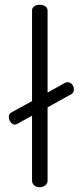

<svg xmlns="http://www.w3.org/2000/svg" viewBox="-20 -783 344 803"><path d="M146 -763Q160 -763 169.5 -756.5Q179 -750 179 -739V-396L253 -437Q257 -439 263 -439Q274 -439 281.5 -430Q289 -421 289 -410Q289 -395 278 -389L179 -334V-26Q179 -16 169.5 -8Q160 0 146 0Q132 0 123 -8Q114 -16 114 -26V-299L52 -265Q47 -262 42 -262Q32 -262 24.5 -272Q17 -282 17 -294Q17 -307 28 -313L114 -360V-739Q114 -750 123 -756.5Q132 -763 146 -763Z"/></svg>

Font: AkaAcidDosis
Style: Regular
Weight: 400
Designer: Edgar Tolentino, Pablo Impallari, Igino Marini, Aka-Acid
Foundry: Edgar Tolentino, Pablo Impallari, Igino Marini, Cyberella
Version: Version 1.007